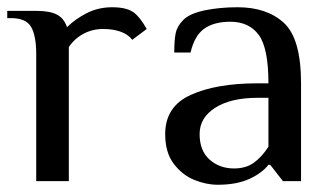

<svg xmlns="http://www.w3.org/2000/svg" viewBox="-20 -500 918 530"><path d="M80 -350Q80 -401 66 -425.5Q52 -450 10 -450H0V-470H80Q118 -470 137.5 -459.5Q157 -449 165 -425Q187 -447 219 -463.5Q251 -480 290 -480Q330 -480 350 -465Q367 -452 385 -420L345 -390Q334 -405 313 -412.5Q292 -420 265 -420Q235 -420 210 -406.5Q185 -393 170 -370V-340V0H80Z M436 -130Q436 -206 506.5 -238Q577 -270 691 -270H721Q721 -368 694 -404Q667 -440 616 -440Q571 -440 544 -421Q517 -402 506 -355H461Q461 -389 465 -408.5Q469 -428 486 -445Q504 -463 545.5 -471.5Q587 -480 636 -480Q717 -480 764 -436.5Q811 -393 811 -270V0H761L726 -45H721Q703 -22 668 -6Q633 10 581 10Q549 10 516 -3.5Q483 -17 459.5 -48Q436 -79 436 -130ZM721 -95V-230H691Q617 -230 574 -202.5Q531 -175 531 -130Q531 -84 558.5 -59.5Q586 -35 626 -35Q659 -35 681 -51Q703 -67 721 -95Z"/></svg>

Font: El Messiri
Style: Regular
Weight: 400
Designer: Mohamed Gaber
Foundry: Kief Type Foundry
Version: Version 2.006